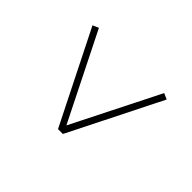

<svg xmlns="http://www.w3.org/2000/svg" viewBox="-86 -684 697 697"><g transform="rotate(-45 262.5 -335.5)"><path d="M80 -348V-323L435 -145L445 -168L111 -336L445 -503L435 -526Z"/></g></svg>

Font: LT Wave Text Thin
Style: Regular
Weight: 100
Designer: Daniel Lyons
Version: Version 2.5 (Glyphs App)